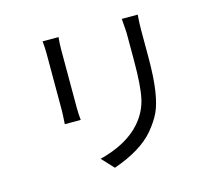

<svg xmlns="http://www.w3.org/2000/svg" viewBox="-111 -898 1222 1080"><g transform="rotate(-15 500.0 -358.5)"><path d="M220.7 -751H313.5Q309.6 -713.9 309.6 -678.7V-344.7Q309.6 -303.7 313.5 -268.6H220.7Q224.6 -327.1 224.6 -345.7V-678.7Q224.6 -713.9 220.7 -751ZM683.6 -757.8H776.4Q772.5 -709 772.5 -671.9V-509.8Q772.5 -391.6 760.7 -315.9Q749 -240.2 728 -196.3Q707 -152.3 668 -105.5Q592.8 -15.6 429.7 41L365.2 -28.3Q525.4 -69.3 605.5 -161.1Q657.2 -220.7 673.3 -293Q689.5 -365.2 689.5 -513.7V-671.9Q689.5 -684.6 683.6 -757.8Z"/></g></svg>

Font: Gen Shin Gothic Regular
Style: Regular
Weight: 400
Designer: [Source Han Sans]
Ryoko NISHIZUKA  (kana & ideographs); Paul D. Hunt (Latin, Greek & Cyrillic); Wenlong ZHANG  (bopomofo
Version: Version 1.002.20150607